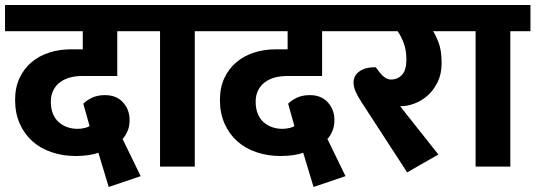

<svg xmlns="http://www.w3.org/2000/svg" viewBox="-30 -662 2128 763"><path d="M485 -185Q485 -158 475.5 -138Q466 -118 457 -110L529 38L402 81L361 -55Q349 -50 324.5 -46Q300 -42 271 -42Q220 -42 175.5 -57Q131 -72 99 -100.5Q67 -129 48.5 -170.5Q30 -212 30 -265Q30 -314 47.5 -351.5Q65 -389 95 -414.5Q125 -440 165.5 -453Q206 -466 252 -466H299V-538H-10V-642H556V-538H436V-360H297Q271 -360 248.5 -354Q226 -348 209 -335.5Q192 -323 182 -303.5Q172 -284 172 -258Q172 -230 180.5 -209.5Q189 -189 204 -176Q219 -163 238 -156.5Q257 -150 278 -150Q293 -150 307 -153.5Q321 -157 326 -161L301 -250Q315 -264 336.5 -274Q358 -284 387 -284Q433 -284 459 -255Q485 -226 485 -185Z M606 -538H526V-642H824V-538H744V0H606Z M1299 -185Q1299 -158 1289.5 -138Q1280 -118 1271 -110L1343 38L1216 81L1175 -55Q1163 -50 1138.5 -46Q1114 -42 1085 -42Q1034 -42 989.5 -57Q945 -72 913 -100.5Q881 -129 862.5 -170.5Q844 -212 844 -265Q844 -314 861.5 -351.5Q879 -389 909 -414.5Q939 -440 979.5 -453Q1020 -466 1066 -466H1113V-538H804V-642H1370V-538H1250V-360H1111Q1085 -360 1062.5 -354Q1040 -348 1023 -335.5Q1006 -323 996 -303.5Q986 -284 986 -258Q986 -230 994.5 -209.5Q1003 -189 1018 -176Q1033 -163 1052 -156.5Q1071 -150 1092 -150Q1107 -150 1121 -153.5Q1135 -157 1140 -161L1115 -250Q1129 -264 1150.5 -274Q1172 -284 1201 -284Q1247 -284 1273 -255Q1299 -226 1299 -185Z M1712 -48 1588 23 1408 -254Q1391 -280 1383 -298.5Q1375 -317 1375 -334Q1375 -362 1398.5 -378.5Q1422 -395 1463 -395L1479 -374Q1488 -362 1499.5 -354Q1511 -346 1524 -346Q1550 -346 1567.5 -364.5Q1585 -383 1585 -426Q1585 -464 1573.5 -493Q1562 -522 1550 -538H1345V-642H1800V-538H1691Q1701 -524 1713 -492.5Q1725 -461 1725 -412Q1725 -368 1709 -335.5Q1693 -303 1669 -282Q1645 -261 1617 -250.5Q1589 -240 1564 -240H1560Z M1860 -538H1780V-642H2078V-538H1998V0H1860Z"/></svg>

Font: Mukta ExtraBold
Style: Regular
Weight: 800
Designer: Girish Dalvi and Yashodeep Gholap
Foundry: Ek Type
Version: Version 2.538;PS 1.002;hotconv 16.6.51;makeotf.lib2.5.65220;